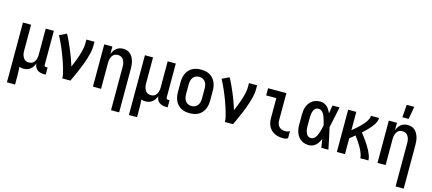

<svg xmlns="http://www.w3.org/2000/svg" viewBox="-65 -1411 5130 2281"><g transform="rotate(15 2500.0 -270.5)"><path d="M60 215V-520H160V-200Q160 -186 161.5 -172Q163 -158 167.5 -144.5Q172 -131 179.5 -118.5Q187 -106 197.5 -97Q208 -88 222 -84Q236 -80 250 -80Q264 -80 278 -84Q292 -88 302.5 -97Q313 -106 320.5 -118.5Q328 -131 332.5 -144.5Q337 -158 338.5 -172Q340 -186 340 -200V-520H440V-101Q440 -97 441.5 -92.5Q443 -88 445.5 -85Q448 -82 452.5 -81Q457 -80 461 -80H481V8H461Q439 8 417 3Q395 -2 377.5 -15.5Q360 -29 350 -49.5Q340 -70 340 -92Q332 -71 320 -52Q308 -33 290.5 -19Q273 -5 251.5 1.5Q230 8 208 8Q194 8 181 6Q168 4 155 -1Q158 26 159 53Q160 80 160 108V215Z M683 0Q683 -32 675 -64Q667 -96 658 -127Q649 -158 638.5 -188.5Q628 -219 617 -249.5Q606 -280 593.5 -310Q581 -340 568.5 -369.5Q556 -399 541.5 -428Q527 -457 512 -486L600 -528Q624 -485 644.5 -440Q665 -395 684 -349.5Q703 -304 720 -257.5Q737 -211 751 -164Q761 -188 771 -212.5Q781 -237 790.5 -262Q800 -287 808.5 -312.5Q817 -338 823.5 -363.5Q830 -389 835 -415Q840 -441 840 -468V-520H940V-468Q940 -427 930.5 -386Q921 -345 909 -305.5Q897 -266 882 -227.5Q867 -189 851 -151Q835 -113 818 -75Q801 -37 783 0Z M1340 215V-320Q1340 -334 1338.5 -348Q1337 -362 1332.5 -375.5Q1328 -389 1320.5 -401.5Q1313 -414 1302.5 -423Q1292 -432 1278 -436Q1264 -440 1250 -440Q1236 -440 1222 -436Q1208 -432 1197.5 -423Q1187 -414 1179.5 -401.5Q1172 -389 1167.5 -375.5Q1163 -362 1161.5 -348Q1160 -334 1160 -320V0H1060V-520H1160V-428Q1168 -449 1180 -468Q1192 -487 1209.5 -501Q1227 -515 1248.5 -521.5Q1270 -528 1292 -528Q1316 -528 1339.5 -520.5Q1363 -513 1380.5 -497Q1398 -481 1410 -459.5Q1422 -438 1428.5 -415Q1435 -392 1437.5 -368Q1440 -344 1440 -320V215Z M1560 215V-520H1660V-200Q1660 -186 1661.5 -172Q1663 -158 1667.5 -144.5Q1672 -131 1679.5 -118.5Q1687 -106 1697.5 -97Q1708 -88 1722 -84Q1736 -80 1750 -80Q1764 -80 1778 -84Q1792 -88 1802.5 -97Q1813 -106 1820.5 -118.5Q1828 -131 1832.5 -144.5Q1837 -158 1838.5 -172Q1840 -186 1840 -200V-520H1940V-101Q1940 -97 1941.5 -92.5Q1943 -88 1945.5 -85Q1948 -82 1952.5 -81Q1957 -80 1961 -80H1981V8H1961Q1939 8 1917 3Q1895 -2 1877.5 -15.5Q1860 -29 1850 -49.5Q1840 -70 1840 -92Q1832 -71 1820 -52Q1808 -33 1790.5 -19Q1773 -5 1751.5 1.5Q1730 8 1708 8Q1694 8 1681 6Q1668 4 1655 -1Q1658 26 1659 53Q1660 80 1660 108V215Z M2250 8Q2223 8 2196 3Q2169 -2 2145 -15Q2121 -28 2102.5 -48.5Q2084 -69 2072.5 -94Q2061 -119 2056.5 -146Q2052 -173 2052 -200V-320Q2052 -347 2056.5 -374Q2061 -401 2072.5 -426Q2084 -451 2102.5 -471.5Q2121 -492 2145 -505Q2169 -518 2196 -523Q2223 -528 2250 -528Q2277 -528 2304 -523Q2331 -518 2355 -505Q2379 -492 2397.5 -471.5Q2416 -451 2427.5 -426Q2439 -401 2443.5 -374Q2448 -347 2448 -320V-200Q2448 -173 2443.5 -146Q2439 -119 2427.5 -94Q2416 -69 2397.5 -48.5Q2379 -28 2355 -15Q2331 -2 2304 3Q2277 8 2250 8ZM2250 -80Q2272 -80 2292.5 -89.5Q2313 -99 2325.5 -116.5Q2338 -134 2343 -156Q2348 -178 2348 -200V-320Q2348 -342 2343 -364Q2338 -386 2325.5 -403.5Q2313 -421 2292.5 -430.5Q2272 -440 2250 -440Q2228 -440 2207.5 -430.5Q2187 -421 2174.5 -403.5Q2162 -386 2157 -364Q2152 -342 2152 -320V-200Q2152 -178 2157 -156Q2162 -134 2174.5 -116.5Q2187 -99 2207.5 -89.5Q2228 -80 2250 -80Z M2683 0Q2683 -32 2675 -64Q2667 -96 2658 -127Q2649 -158 2638.5 -188.5Q2628 -219 2617 -249.5Q2606 -280 2593.5 -310Q2581 -340 2568.5 -369.5Q2556 -399 2541.5 -428Q2527 -457 2512 -486L2600 -528Q2624 -485 2644.5 -440Q2665 -395 2684 -349.5Q2703 -304 2720 -257.5Q2737 -211 2751 -164Q2761 -188 2771 -212.5Q2781 -237 2790.5 -262Q2800 -287 2808.5 -312.5Q2817 -338 2823.5 -363.5Q2830 -389 2835 -415Q2840 -441 2840 -468V-520H2940V-468Q2940 -427 2930.5 -386Q2921 -345 2909 -305.5Q2897 -266 2882 -227.5Q2867 -189 2851 -151Q2835 -113 2818 -75Q2801 -37 2783 0Z M3403 8Q3376 8 3349.5 3.5Q3323 -1 3299 -12Q3275 -23 3255 -41.5Q3235 -60 3222.5 -83.5Q3210 -107 3205 -133.5Q3200 -160 3200 -187V-432H3075V-520H3300V-187Q3300 -166 3306 -145Q3312 -124 3326.5 -108.5Q3341 -93 3361.5 -86.5Q3382 -80 3403 -80Q3418 -80 3432 -84Q3446 -88 3458 -96V-8Q3446 0 3432 4Q3418 8 3403 8Z M3720 8Q3694 8 3668.5 2Q3643 -4 3621.5 -18.5Q3600 -33 3584.5 -54Q3569 -75 3560 -99Q3551 -123 3547.5 -148.5Q3544 -174 3544 -200V-320Q3544 -346 3547.5 -371.5Q3551 -397 3560 -421Q3569 -445 3584.5 -466Q3600 -487 3621.5 -501.5Q3643 -516 3668.5 -522Q3694 -528 3720 -528Q3742 -528 3763.5 -519Q3785 -510 3801.5 -494.5Q3818 -479 3830 -459.5Q3842 -440 3851 -420Q3855 -445 3859 -470Q3863 -495 3867 -520H3954Q3940 -456 3927.5 -391.5Q3915 -327 3900 -263Q3916 -198 3929 -132Q3942 -66 3956 0H3869Q3865 -26 3861 -52.5Q3857 -79 3853 -105Q3843 -84 3831.5 -63.5Q3820 -43 3803 -27Q3786 -11 3764.5 -1.5Q3743 8 3720 8ZM3720 -80Q3734 -80 3746.5 -87Q3759 -94 3768.5 -104.5Q3778 -115 3784.5 -128Q3791 -141 3796 -154Q3801 -167 3805.5 -180.5Q3810 -194 3813.5 -208Q3817 -222 3820 -236Q3823 -250 3826 -264Q3822 -282 3817.5 -299.5Q3813 -317 3807.5 -334.5Q3802 -352 3795.5 -369.5Q3789 -387 3779 -402.5Q3769 -418 3753.5 -429Q3738 -440 3720 -440Q3706 -440 3693.5 -435Q3681 -430 3672.5 -420Q3664 -410 3658.5 -397.5Q3653 -385 3650 -372.5Q3647 -360 3645.5 -346.5Q3644 -333 3644 -320V-200Q3644 -187 3645.5 -173.5Q3647 -160 3650 -147.5Q3653 -135 3658.5 -122.5Q3664 -110 3672.5 -100Q3681 -90 3693.5 -85Q3706 -80 3720 -80Z M4060 0V-520H4160V-295Q4175 -307 4189 -319Q4203 -331 4216.5 -343Q4230 -355 4243.5 -368Q4257 -381 4269.5 -394Q4282 -407 4294 -421.5Q4306 -436 4316 -451.5Q4326 -467 4333 -484.5Q4340 -502 4340 -520H4440Q4440 -497 4431.5 -475.5Q4423 -454 4410.5 -435Q4398 -416 4383.5 -398.5Q4369 -381 4353 -364.5Q4337 -348 4320.5 -332Q4304 -316 4287 -301Q4305 -279 4322.5 -255.5Q4340 -232 4356 -208.5Q4372 -185 4387.5 -160.5Q4403 -136 4415.5 -110Q4428 -84 4438 -56.5Q4448 -29 4448 0H4348Q4348 -23 4340.5 -45.5Q4333 -68 4323.5 -89.5Q4314 -111 4302 -131Q4290 -151 4277.5 -170.5Q4265 -190 4251.5 -209Q4238 -228 4224 -247Q4208 -234 4192 -221Q4176 -208 4160 -195V0Z M4840 215V-320Q4840 -334 4838.5 -348Q4837 -362 4832.5 -375.5Q4828 -389 4820.5 -401.5Q4813 -414 4802.5 -423Q4792 -432 4778 -436Q4764 -440 4750 -440Q4736 -440 4722 -436Q4708 -432 4697.5 -423Q4687 -414 4679.5 -401.5Q4672 -389 4667.5 -375.5Q4663 -362 4661.5 -348Q4660 -334 4660 -320V0H4560V-520H4660V-428Q4668 -449 4680 -468Q4692 -487 4709.5 -501Q4727 -515 4748.5 -521.5Q4770 -528 4792 -528Q4816 -528 4839.5 -520.5Q4863 -513 4880.5 -497Q4898 -481 4910 -459.5Q4922 -438 4928.5 -415Q4935 -392 4937.5 -368Q4940 -344 4940 -320V215ZM4705 -600 4717 -756H4810L4782 -600Z"/></g></svg>

Font: Iosevka Term Curly Semibold
Style: Regular
Weight: 600
Designer: Belleve Invis
Foundry: Belleve Invis
Version: Version 32.3.0